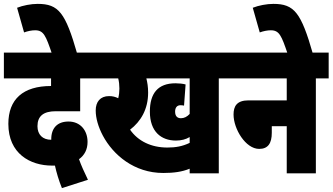

<svg xmlns="http://www.w3.org/2000/svg" viewBox="-20 -893 1713 989"><path d="M299 76 433 33C414 -7 398 -41 387 -73C415 -93 431 -123 431 -162C431 -220 395 -267 333 -267C277 -267 244 -235 244 -176V-173C199 -173 173 -200 173 -243C173 -295 204 -320 267 -320H393V-489H464V-622H0V-489H243V-450C99 -450 23 -382 23 -255C23 -102 135 -40 248 -40C253 -40 258 -40 263 -40C271 -4 283 37 299 76Z M248 -615H378C317 -828 282 -873 174 -873C140 -873 98 -865 68 -853L104 -726C123 -733 144 -737 161 -737C205 -737 216 -709 248 -615Z M1107 -489H1173V-622H452V-489H589C593 -473 595 -455 595 -437C595 -420 593 -403 589 -387C575 -394 560 -398 542 -398C496 -398 473 -368 473 -324C473 -285 486 -239 510 -194C563 -95 671 -2 821 -2C876 -2 918 -8 957 -24V0H1107ZM912 -284C895 -284 882 -293 882 -318C882 -339 892 -351 910 -351C917 -351 923 -350 928 -349L936 -458C923 -462 900 -464 884 -464C793 -464 752 -412 752 -318C752 -214 811 -169 886 -169C914 -169 937 -175 957 -187V-157C919 -139 885 -133 842 -133C759 -133 691 -166 650 -225C705 -267 743 -330 743 -416C743 -445 739 -469 734 -489H957V-306C943 -291 928 -284 912 -284Z M1161 -622V-489H1457V-376H1260C1199 -376 1183 -345 1183 -303C1183 -229 1245 -126 1315 -126C1360 -126 1380 -154 1380 -209V-243H1457V0H1607V-489H1673V-622Z M1462 -615H1592C1531 -828 1496 -873 1388 -873C1354 -873 1312 -865 1282 -853L1318 -726C1337 -733 1358 -737 1375 -737C1419 -737 1430 -709 1462 -615Z"/></svg>

Font: Noto Sans Devanagari ExtraCondensed Black
Style: Regular
Weight: 900
Width: 2
Designer: Jelle Bosma - Monotype Design Team
Foundry: Monotype Imaging Inc.
Version: Version 2.004